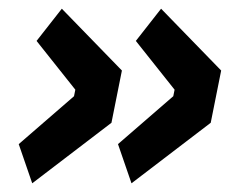

<svg xmlns="http://www.w3.org/2000/svg" viewBox="-20 -496 551 441"><path d="M23 -165 150 -275 153 -290 64 -402 122 -476 260 -334 236 -214 54 -75ZM251 -165 378 -275 381 -290 292 -402 350 -476 488 -334 464 -214 282 -75Z"/></svg>

Font: IBM Plex Sans Cond
Style: Bold Italic
Weight: 700
Width: 3
Italic angle: -11°
Designer: Mike Abbink, Paul van der Laan, Pieter van Rosmalen
Foundry: Bold Monday
Version: Version 1.3